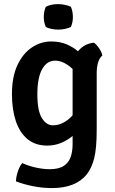

<svg xmlns="http://www.w3.org/2000/svg" viewBox="-20 -716 572 956"><path d="M39.5 -247Q39.5 -334.5 67.2 -392.8Q95 -451 139.5 -480.2Q184 -509.5 234 -509.5Q279.5 -509.5 312.5 -495Q345.5 -480.5 368.5 -460.5Q381.5 -477.5 401 -489Q420.5 -500.5 447.5 -503.5Q461 -494 473.8 -475.2Q486.5 -456.5 489.5 -439.5Q475 -427.5 468.2 -404.2Q461.5 -381 461.5 -353.5V-70Q461.5 23.5 448.8 72.8Q436 122 412.5 151.5Q357.5 220.5 238.5 220.5Q192 220.5 144 211Q96 201.5 59.5 187Q60 164.5 68.8 138Q77.5 111.5 91 96Q122.5 110.5 159.2 118.5Q196 126.5 227 126.5Q272.5 126.5 297.2 110.2Q322 94 331.8 65.8Q341.5 37.5 341.5 2.5V-39Q316.5 -18 284.2 -4.5Q252 9 215.5 9Q156.5 9 117.2 -23.2Q78 -55.5 58.8 -113.2Q39.5 -171 39.5 -247ZM166 -246.5Q166 -164.5 188.5 -128.2Q211 -92 243.5 -92Q270 -92 295.5 -105.2Q321 -118.5 341.5 -142V-364.5Q341.5 -368.5 341.5 -372.5Q297.5 -414 254.5 -414Q213.5 -414 189.8 -371.5Q166 -329 166 -246.5ZM198 -632Q198 -659.5 208 -682Q232.5 -695.5 270.5 -695.5Q286.5 -695.5 305 -691.5Q323.5 -687.5 333 -682Q338 -671 340.5 -657.2Q343 -643.5 343 -632Q343 -604.5 333 -582Q324 -576.5 305.2 -572.5Q286.5 -568.5 270.5 -568.5Q253.5 -568.5 235.5 -572.2Q217.5 -576 208 -582Q198 -604.5 198 -632Z"/></svg>

Font: Signika Negative SemiBold
Style: Regular
Weight: 600
Designer: Anna Giedryś
Foundry: Anna Giedryś
Version: Version 2.000; ttfautohint (v1.8.3) -l 8 -r 50 -G 200 -x 9 -